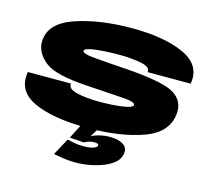

<svg xmlns="http://www.w3.org/2000/svg" viewBox="-124 -833 1349 1219"><g transform="rotate(15 550.0 -223.5)"><path d="M468.5 235Q512.5 235 559.8 226.8Q607 218.5 649.2 202.2Q691.5 186 719.8 161.2Q748 136.5 753.5 105Q762 63 729.8 42Q697.5 21 641.5 21Q603.5 21 566.8 30.8Q530 40.5 508.5 57L490.5 98Q497.5 92 514.8 86Q532 80 548.5 80Q568.5 80 576 82.8Q583.5 85.5 581.5 95Q580 106 555.8 114Q531.5 122 492.5 122Q460 122 432.8 117Q405.5 112 385.5 107L325.5 218Q363 225.5 399.2 230.2Q435.5 235 468.5 235ZM490.5 98 551.5 -2H443.5L395.5 91ZM487.5 3Q703.5 3 853 -51Q1002.5 -105 1012.5 -235Q1018.5 -315 949.2 -359Q880 -403 645.5 -421Q509.5 -430 422 -437.5Q334.5 -445 337 -464Q340 -482 409.5 -490Q479 -498 566 -498Q643 -498 707 -485.5Q771 -473 765 -438H1048Q1070 -563 941.8 -622.5Q813.5 -682 598.5 -682Q384.5 -682 226 -627Q67.5 -572 67 -449Q67.5 -378 137 -322.5Q206.5 -267 424 -255Q553 -246 646 -240.5Q739 -235 735.5 -213Q732 -195 665.5 -186Q599 -177 516 -177Q432 -177 370 -191.5Q308 -206 313.5 -242H30.5Q7.5 -114 133.5 -55.5Q259.5 3 487.5 3Z"/></g></svg>

Font: Anybody ExtraExpanded Black
Style: Italic
Weight: 900
Width: 8
Italic angle: -10°
Version: Version 1.113;gftools[0.9.25]